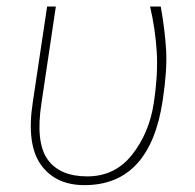

<svg xmlns="http://www.w3.org/2000/svg" viewBox="-20 -548 587 579"><path d="M432.6 -528.3H464.8Q477.5 -456.5 481 -396.5Q484.4 -336.4 470.7 -245.6Q432.6 10.3 234.9 10.3Q147.5 10.3 103.5 -51Q59.6 -112.3 78.6 -237.8L122.1 -528.3H148.4L105 -236.8Q86.9 -119.1 123.3 -67.6Q159.7 -16.1 243.2 -16.1Q326.7 -16.1 378.2 -81.3Q429.7 -146.5 443.4 -235.4Q457 -324.2 452.6 -392.8Q448.2 -461.4 432.6 -528.3Z"/></svg>

Font: Roboto-ThinItalic
Style: Italic
Weight: 250
Italic angle: -12°
Designer: Google
Version: Version 1.100141; 2013; ttfautohint (v0.94.14-c901) -l 8 -r 